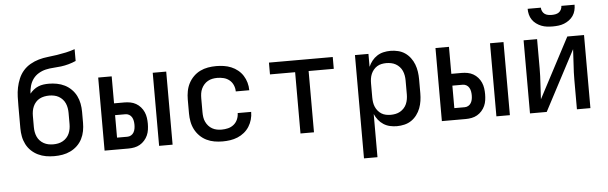

<svg xmlns="http://www.w3.org/2000/svg" viewBox="-55 -943 4311 1361"><g transform="rotate(-5 2100.0 -262.5)"><path d="M300 8Q270 8 241 3Q212 -2 185 -15Q158 -28 136.5 -48.5Q115 -69 101.5 -95.5Q88 -122 82.5 -151Q77 -180 77 -210V-289Q77 -309 77 -328.5Q77 -348 77 -368Q77 -401 78 -434Q79 -467 85.5 -499Q92 -531 105 -562Q118 -593 139.5 -617.5Q161 -642 190 -658.5Q219 -675 250.5 -684Q282 -693 315 -696.5Q348 -700 380.5 -705Q413 -710 445.5 -717Q478 -724 509 -735V-651Q484 -640 457 -632.5Q430 -625 403 -621.5Q376 -618 348 -616.5Q320 -615 293.5 -609Q267 -603 242.5 -588.5Q218 -574 202 -552Q186 -530 178.5 -503Q171 -476 170 -448Q182 -463 197 -475Q212 -487 230 -494.5Q248 -502 267 -504.5Q286 -507 305 -507Q334 -507 363 -501.5Q392 -496 418 -483Q444 -470 465 -449Q486 -428 499 -402Q512 -376 517.5 -347Q523 -318 523 -289V-210Q523 -180 517.5 -151Q512 -122 498.5 -95.5Q485 -69 463.5 -48.5Q442 -28 415 -15Q388 -2 359 3Q330 8 300 8ZM300 -76Q318 -76 335 -79.5Q352 -83 367.5 -91.5Q383 -100 395 -113Q407 -126 414 -142Q421 -158 424 -175Q427 -192 427 -210V-289Q427 -306 424 -323.5Q421 -341 414 -357Q407 -373 395 -386Q383 -399 368 -407.5Q353 -416 335.5 -419.5Q318 -423 301 -423Q283 -423 265.5 -419.5Q248 -416 232.5 -408Q217 -400 205 -386.5Q193 -373 186 -357Q179 -341 176 -324Q173 -307 173 -289V-210Q173 -192 176 -175Q179 -158 186 -142Q193 -126 205 -113Q217 -100 232.5 -91.5Q248 -83 265 -79.5Q282 -76 300 -76Z M1046 0V-520H1142V0ZM658 0V-520H754V-328H828Q849 -328 870 -324Q891 -320 909.5 -309.5Q928 -299 942.5 -282.5Q957 -266 965.5 -246.5Q974 -227 977 -206Q980 -185 980 -164Q980 -143 977 -121.5Q974 -100 965.5 -81Q957 -62 942.5 -45.5Q928 -29 909.5 -18.5Q891 -8 870 -4Q849 0 828 0ZM828 -84Q842 -84 854 -91Q866 -98 873 -110Q880 -122 882.5 -136Q885 -150 885 -164Q885 -178 882.5 -192Q880 -206 873 -218Q866 -230 854 -237Q842 -244 828 -244H754V-84Z M1498 8Q1468 8 1439 3Q1410 -2 1383.5 -15Q1357 -28 1336 -49Q1315 -70 1301.5 -96Q1288 -122 1282.5 -151.5Q1277 -181 1277 -210V-310Q1277 -339 1282.5 -368.5Q1288 -398 1301.5 -424Q1315 -450 1336 -471Q1357 -492 1383.5 -505Q1410 -518 1439 -523Q1468 -528 1498 -528Q1525 -528 1552 -524Q1579 -520 1604.5 -509.5Q1630 -499 1651.5 -481.5Q1673 -464 1687.5 -441Q1702 -418 1709.5 -391.5Q1717 -365 1717 -338Q1717 -337 1717 -337Q1717 -337 1717 -337H1621Q1621 -337 1621 -337Q1621 -337 1621 -337Q1621 -360 1611.5 -382Q1602 -404 1584 -418.5Q1566 -433 1543.5 -438.5Q1521 -444 1498 -444Q1480 -444 1463 -440.5Q1446 -437 1431 -428.5Q1416 -420 1404.5 -407Q1393 -394 1385.5 -378Q1378 -362 1375.5 -344.5Q1373 -327 1373 -310V-210Q1373 -193 1375.5 -175.5Q1378 -158 1385.5 -142Q1393 -126 1404.5 -113Q1416 -100 1431 -91.5Q1446 -83 1463 -79.5Q1480 -76 1498 -76Q1521 -76 1543.5 -81.5Q1566 -87 1584 -101.5Q1602 -116 1611.5 -138Q1621 -160 1621 -183Q1621 -183 1621 -183Q1621 -183 1621 -183H1717Q1717 -183 1717 -183Q1717 -183 1717 -182Q1717 -155 1709.5 -128.5Q1702 -102 1687.5 -79Q1673 -56 1651.5 -38.5Q1630 -21 1604.5 -10.5Q1579 0 1552 4Q1525 8 1498 8Z M2052 0V-436H1873V-520H2327V-436H2148V0Z M2485 215V-520H2581V-428Q2591 -451 2606.5 -470.5Q2622 -490 2643 -503.5Q2664 -517 2688.5 -522.5Q2713 -528 2738 -528Q2765 -528 2792 -521.5Q2819 -515 2841 -500Q2863 -485 2879.5 -463Q2896 -441 2905.5 -416Q2915 -391 2919 -364Q2923 -337 2923 -310V-210Q2923 -183 2919 -156Q2915 -129 2905.5 -104Q2896 -79 2879.5 -57Q2863 -35 2841 -20Q2819 -5 2792 1.5Q2765 8 2738 8Q2713 8 2688.5 2.5Q2664 -3 2643 -16.5Q2622 -30 2606.5 -49.5Q2591 -69 2581 -92V215ZM2701 -76Q2718 -76 2735.5 -79.5Q2753 -83 2768 -91.5Q2783 -100 2795 -113Q2807 -126 2814 -142Q2821 -158 2824 -175.5Q2827 -193 2827 -210V-310Q2827 -327 2824 -344.5Q2821 -362 2814 -378Q2807 -394 2795 -407Q2783 -420 2768 -428.5Q2753 -437 2735.5 -440.5Q2718 -444 2701 -444Q2684 -444 2667 -440.5Q2650 -437 2635.5 -428Q2621 -419 2610 -405.5Q2599 -392 2592.5 -376.5Q2586 -361 2583.5 -344Q2581 -327 2581 -310V-210Q2581 -193 2583.5 -176Q2586 -159 2592.5 -143.5Q2599 -128 2610 -114.5Q2621 -101 2635.5 -92Q2650 -83 2667 -79.5Q2684 -76 2701 -76Z M3446 0V-520H3542V0ZM3058 0V-520H3154V-328H3228Q3249 -328 3270 -324Q3291 -320 3309.5 -309.5Q3328 -299 3342.5 -282.5Q3357 -266 3365.5 -246.5Q3374 -227 3377 -206Q3380 -185 3380 -164Q3380 -143 3377 -121.5Q3374 -100 3365.5 -81Q3357 -62 3342.5 -45.5Q3328 -29 3309.5 -18.5Q3291 -8 3270 -4Q3249 0 3228 0ZM3228 -84Q3242 -84 3254 -91Q3266 -98 3273 -110Q3280 -122 3282.5 -136Q3285 -150 3285 -164Q3285 -178 3282.5 -192Q3280 -206 3273 -218Q3266 -230 3254 -237Q3242 -244 3228 -244H3154V-84Z M3685 0V-520H3781V-312Q3781 -257 3777 -202.5Q3773 -148 3771 -93L3996 -520H4115V0H4019V-208Q4019 -263 4023 -317.5Q4027 -372 4029 -427L3804 0ZM3900 -600Q3879 -600 3858.5 -602.5Q3838 -605 3819 -612.5Q3800 -620 3783 -632.5Q3766 -645 3754.5 -662Q3743 -679 3738 -699Q3733 -719 3733 -740H3827Q3827 -727 3833 -714.5Q3839 -702 3849.5 -694.5Q3860 -687 3873.5 -684.5Q3887 -682 3900 -682Q3913 -682 3926.5 -684.5Q3940 -687 3950.5 -694.5Q3961 -702 3967 -714.5Q3973 -727 3973 -740H4067Q4067 -719 4062 -699Q4057 -679 4045.5 -662Q4034 -645 4017 -632.5Q4000 -620 3981 -612.5Q3962 -605 3941.5 -602.5Q3921 -600 3900 -600Z"/></g></svg>

Font: Zed Mono Medium Extended
Style: Regular
Weight: 500
Width: 7
Monospace: yes
Designer: Belleve Invis
Foundry: Belleve Invis
Version: Version 1.0.0; ttfautohint (v1.8.4)